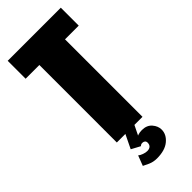

<svg xmlns="http://www.w3.org/2000/svg" viewBox="-248 -629 841 841"><g transform="rotate(-45 172.5 -208.5)"><path d="M93 0V-480H8V-591H337V-480H252V0ZM168 174Q146 174 127 165.5Q108 157 101 153L119 106Q126 112 138.5 116.5Q151 121 161 121Q174 121 181 114.5Q188 108 188 96Q188 88 183 84Q178 80 171 80Q165 80 161.5 82Q158 84 156 86L115 64L146 0H202L176 53L169 49Q175 46 185 42.5Q195 39 209 39Q239 39 255.5 58Q272 77 272 99Q272 129 245 151.5Q218 174 168 174Z"/></g></svg>

Font: Alumni Sans Black
Style: Regular
Weight: 900
Designer: Robert E. Leuschke
Foundry: Robert E. Leuschke
Version: Version 1.018